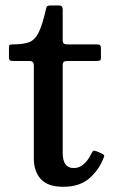

<svg xmlns="http://www.w3.org/2000/svg" viewBox="-20 -686 426 718"><path d="M368 -97Q351 -51.5 314.5 -19.5Q278 12.5 217 12.5Q158 12.5 132.2 -16.8Q106.5 -46 106.5 -93V-440.5Q106.5 -458 90.5 -458H30.5Q20 -458 16.8 -460.5Q13.5 -463 13.5 -473V-506Q13.5 -516 16.2 -518Q19 -520 28.5 -520Q65 -520 87 -527.5Q109 -535 123.5 -562.5Q138 -590 151.5 -650.5Q153.5 -659 156 -662.2Q158.5 -665.5 170 -665.5H201Q214.5 -665.5 214.5 -651V-536Q214.5 -525.5 219 -522.8Q223.5 -520 233.5 -520H341.5Q350.5 -520 354 -517Q357.5 -514 357.5 -504V-470.5Q357.5 -461.5 353.8 -459.8Q350 -458 341 -458H234.5Q224 -458 219.2 -455.2Q214.5 -452.5 214.5 -441.5V-113.5Q214.5 -57.5 256 -57.5Q295.5 -57.5 322.5 -113Q326 -120.5 329 -122Q332 -123.5 340.5 -120.5L360 -112Q366.5 -109 368.8 -106.2Q371 -103.5 368 -97Z"/></svg>

Font: Besley* Medium
Style: Regular
Weight: 500
Designer: Owen Earl
Foundry: indestructible type*
Version: Version 3.000; ttfautohint (v1.8.3)